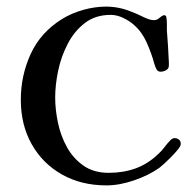

<svg xmlns="http://www.w3.org/2000/svg" viewBox="-20 -561 580 581"><path d="M527 -126Q527 -124 526.5 -122Q526 -120 525 -118Q516 -104 496 -84Q476 -64 462 -53Q431 -31 386.5 -15.5Q342 0 302 0Q226 0 167.5 -33Q109 -66 76 -124.5Q43 -183 43 -259Q43 -333 73 -398Q103 -463 167 -503Q196 -521 231.5 -531Q267 -541 301 -541Q321 -541 340.5 -537Q360 -533 379 -525Q393 -520 413 -510Q433 -500 446 -500Q455 -500 463.5 -507.5Q472 -515 477 -515Q481 -515 483 -511Q485 -501 485 -490Q485 -479 485 -469Q487 -444 488.5 -420Q490 -396 491 -372Q491 -370 491 -367.5Q491 -365 491 -363Q491 -353 482.5 -348.5Q474 -344 466 -344Q457 -344 453 -352.5Q449 -361 447 -368Q439 -398 424.5 -431Q410 -464 386 -485Q373 -497 353.5 -506.5Q334 -516 315 -516Q269 -516 237 -491.5Q205 -467 185 -428.5Q165 -390 156 -347Q147 -304 147 -266Q147 -229 155.5 -189Q164 -149 183 -115Q202 -81 233 -59.5Q264 -38 309 -38Q353 -38 390.5 -51.5Q428 -65 460 -96Q470 -105 478 -116Q486 -127 496 -137Q502 -143 508 -143Q516 -143 521.5 -138.5Q527 -134 527 -126Z"/></svg>

Font: Kaisei Tokumin Medium
Style: Regular
Weight: 500
Designer: Font-Kai, 金井和夫
Foundry: KAZUO KANAI
Version: Version 5.003